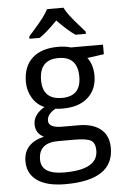

<svg xmlns="http://www.w3.org/2000/svg" viewBox="-64 -812 729 1098"><g transform="rotate(-5 300.0 -263.0)"><path d="M549.8 -536.1V-481L454.1 -467.8Q485.8 -426.3 485.8 -363.8Q485.8 -285.2 433.8 -238.5Q381.8 -191.9 289.1 -191.9Q262.2 -191.9 247.1 -194.8Q198.2 -167.5 198.2 -129.9Q198.2 -88.9 276.9 -88.9H368.2Q453.1 -88.9 498 -51.3Q543 -13.7 543 56.2Q543 240.2 267.1 240.2Q160.6 240.2 105.2 200.9Q49.8 161.6 49.8 90.8Q49.8 -12.7 167 -41Q120.1 -64 120.1 -116.2Q120.1 -170.9 185.1 -210Q141.6 -228 116.7 -269.8Q91.8 -311.5 91.8 -360.8Q91.8 -449.7 143.8 -497.8Q195.8 -545.9 292 -545.9Q334 -545.9 365.2 -536.1ZM290 -252.9Q398.9 -252.9 398.9 -365.2Q398.9 -481.9 289.1 -481.9Q179.2 -481.9 179.2 -363.8Q179.2 -252.9 290 -252.9ZM337.9 -8.8H246.1Q133.8 -8.8 133.8 87.9Q133.8 172.9 266.1 172.9Q459 172.9 459 64Q459 21 434.6 6.1Q410.2 -8.8 337.9 -8.8ZM457.5 -606H398.4Q356.9 -633.3 295.4 -696.8Q230.5 -630.4 192.4 -606H133.8V-619.1Q146 -633.3 162.6 -651.9Q230.5 -727.5 248.5 -766.1H342.8Q360.8 -727.5 428.7 -651.9L457.5 -619.1Z"/></g></svg>

Font: Noto Mono
Style: Regular
Weight: 400
Designer: Monotype Design Team
Foundry: Monotype Imaging Inc.
Version: Version 1.00